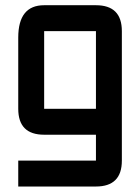

<svg xmlns="http://www.w3.org/2000/svg" viewBox="-20 -508 528 724"><path d="M341.8 195.3H48.8V97.7H341.8V0H146.5Q48.8 0 48.8 -97.7V-366.2Q48.8 -488.3 146.5 -488.3H341.8Q439.5 -488.3 439.5 -390.6V97.7Q439.5 195.3 341.8 195.3ZM146.5 -97.7H341.8V-390.6H146.5Z"/></svg>

Font: BabelStone Runic Norse
Style: Regular
Weight: 400
Designer: Andrew West
Foundry: BabelStone
Version: Version 3.002 March 14, 2022